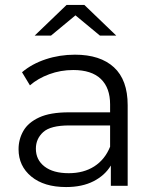

<svg xmlns="http://www.w3.org/2000/svg" viewBox="-20 -751 630 776"><path d="M428 0V-82Q404 -42 358 -18.5Q312 5 247 5Q158 5 106.5 -37.5Q55 -80 55 -148Q55 -188 74.5 -222Q94 -256 138.5 -276.5Q183 -297 258 -297H425V-329Q425 -396 387.5 -432Q350 -468 276 -468Q225 -468 179 -451Q133 -434 101 -406L69 -459Q109 -493 165 -511.5Q221 -530 283 -530Q385 -530 440.5 -479Q496 -428 496 -326V0ZM425 -158V-244H260Q184 -244 154.5 -217Q125 -190 125 -150Q125 -105 160 -78Q195 -51 258 -51Q318 -51 361 -78.5Q404 -106 425 -158ZM120 -607 249 -731H321L450 -607H384L285 -689L186 -607Z"/></svg>

Font: Montserrat
Style: Regular
Weight: 400
Designer: Julieta Ulanovsky
Foundry: Julieta Ulanovsky
Version: Version 9.000; ttfautohint (v1.8.4.7-5d5b)